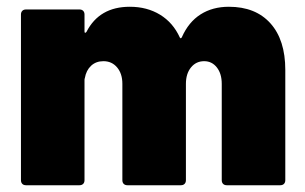

<svg xmlns="http://www.w3.org/2000/svg" viewBox="-20 -548 902 568"><path d="M824 -341V-15Q824 -8 820 -4Q816 0 809 0H651Q644 0 640 -4Q636 -8 636 -15V-300Q636 -330 621.5 -348.5Q607 -367 584 -367Q560 -367 545 -348.5Q530 -330 530 -300V-15Q530 -8 526 -4Q522 0 515 0H357Q350 0 346 -4Q342 -8 342 -15V-300Q342 -330 326.5 -348.5Q311 -367 286 -367Q264 -367 249.5 -353.5Q235 -340 231 -317Q230 -315 230 -311V-15Q230 -8 226 -4Q222 0 215 0H57Q50 0 46 -4Q42 -8 42 -15V-505Q42 -512 46 -516Q50 -520 57 -520H215Q222 -520 226 -516Q230 -512 230 -505V-455Q230 -451 232 -451Q234 -451 236 -454Q274 -528 364 -528Q415 -528 453.5 -504.5Q492 -481 512 -437Q515 -432 518 -438Q538 -483 573.5 -505.5Q609 -528 657 -528Q736 -528 780 -479Q824 -430 824 -341Z"/></svg>

Font: Barlow Black
Style: Regular
Weight: 900
Designer: Jeremy Tribby
Foundry: Tribby Type
Version: Version 1.422